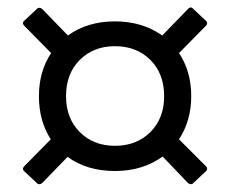

<svg xmlns="http://www.w3.org/2000/svg" viewBox="-20 -638 603 503"><path d="M76 -159 45 -188Q36 -195 44 -203L113 -273Q82 -321 82 -386Q82 -451 114 -499L44 -570Q36 -578 45 -585L76 -614Q79 -618 83.5 -617.5Q88 -617 91 -614L158 -545Q209 -582 281 -582Q353 -582 405 -545L472 -614Q480 -623 487 -614L518 -585Q527 -578 519 -570L449 -499Q481 -451 481 -386Q481 -322 449 -273L519 -203Q527 -195 518 -188L487 -159Q484 -155 479.5 -155.5Q475 -156 472 -159L406 -228Q354 -190 281 -190Q208 -190 157 -227L91 -159Q88 -156 83.5 -155.5Q79 -155 76 -159ZM281 -256Q338 -256 374 -292Q410 -328 410 -386Q410 -445 374 -481Q338 -517 281 -517Q225 -517 189 -481Q153 -445 153 -386Q153 -328 189 -292Q225 -256 281 -256Z"/></svg>

Font: LINE Seed Sans App
Style: Regular
Weight: 400
Designer: LINE VX Design & Dalton Maag Ltd & Sandoll Inc
Foundry: Dalton Maag Ltd
Version: Version 1.003